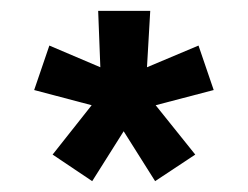

<svg xmlns="http://www.w3.org/2000/svg" viewBox="-20 -741 457 354"><path d="M77 -456 149 -547 43 -575 71 -657 165 -617 161 -721H257L251 -617L346 -657L374 -575L267 -547L340 -456L266 -407L208 -499L150 -407Z"/></svg>

Font: Pridi
Style: Regular
Weight: 400
Designer: Katatrad Team
Foundry: CadsonDemak
Version: Version 1.001